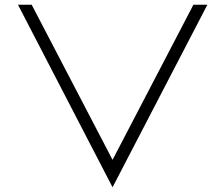

<svg xmlns="http://www.w3.org/2000/svg" viewBox="-20 -794 941 812"><path d="M114 -774 456 -118 798 -774H857L456 -2L56 -774Z"/></svg>

Font: LuenTai2017
Style: Regular
Weight: 400
Designer: LuenTai
Foundry: Microsoft Corpration
Version: Version 1.00 November 27, 2016, initial release